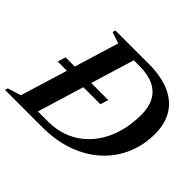

<svg xmlns="http://www.w3.org/2000/svg" viewBox="-186 -890 1095 1095"><g transform="rotate(45 361.5 -342.5)"><path d="M68 -327 83 -375.5H427.5L412.5 -327ZM272 -46Q334 -46 387.5 -64.8Q441 -83.5 484 -119Q527 -154.5 557.5 -204.2Q588 -254 604.2 -316Q620.5 -378 620.5 -449.5Q620.5 -511 597.8 -553.2Q575 -595.5 529.8 -617.2Q484.5 -639 416 -639H307L310.5 -685H442Q546 -685 615 -654.2Q684 -623.5 718.5 -565.8Q753 -508 753 -426.5Q753 -338.5 720.2 -261Q687.5 -183.5 624.8 -125Q562 -66.5 472 -33.2Q382 0 267 0H100.5L121 -46ZM239 -644 170.5 -667.5 176 -685H384L175.5 0H-30L-25 -17.5L55.5 -42.5Z"/></g></svg>

Font: Newsreader 36pt SemiBold
Style: Italic
Weight: 600
Italic angle: -17°
Designer: Hugues Gentile
Foundry: Production Type
Version: Version 1.003